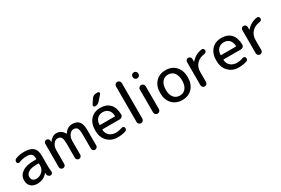

<svg xmlns="http://www.w3.org/2000/svg" viewBox="87 -1882 4412 3015"><g transform="rotate(-30 2293.5 -375.0)"><path d="M332 -257.8Q242.2 -257.8 193.4 -227.1Q144.5 -196.3 144.5 -144.5Q144.5 -107.4 167.5 -86.4Q190.4 -65.4 226.6 -65.4Q290 -65.4 335.9 -108.9Q381.8 -152.3 381.8 -214.8V-249Q381.8 -257.8 373 -257.8ZM202.1 9.8Q130.9 9.8 88.9 -30.3Q46.9 -70.3 46.9 -139.6Q46.9 -226.6 120.6 -279.3Q194.3 -332 332 -332H373Q381.8 -332 381.8 -340.8Q380.9 -401.4 355.5 -425.8Q330.1 -450.2 266.6 -450.2Q195.3 -450.2 127.9 -421.9Q114.3 -416 100.6 -422.9Q86.9 -429.7 84 -445.3Q81.1 -462.9 89.4 -479Q97.7 -495.1 114.3 -502Q187.5 -530.3 266.6 -530.3Q379.9 -530.3 431.2 -484.9Q482.4 -439.5 482.4 -339.8V-139.6Q482.4 -100.6 489.3 -46.9Q491.2 -29.3 479.5 -14.6Q467.8 0 450.2 0Q428.7 0 413.1 -14.2Q397.5 -28.3 394.5 -47.9Q393.6 -52.7 393.6 -63.5Q393.6 -74.2 392.6 -79.1Q392.6 -80.1 391.6 -80.1Q389.6 -80.1 389.6 -79.1Q361.3 -37.1 312 -13.7Q262.7 9.8 202.1 9.8Z M623 -49.8V-471.7Q623 -491.2 636.7 -505.4Q650.4 -519.5 669.4 -519.5Q688.5 -519.5 703.1 -505.9Q717.8 -492.2 718.8 -471.7L719.7 -451.2Q719.7 -450.2 720.7 -450.2Q722.7 -450.2 722.7 -451.2Q779.3 -530.3 852.5 -530.3Q946.3 -530.3 991.2 -441.4Q991.2 -440.4 993.2 -440.4Q995.1 -440.4 995.1 -441.4Q1051.8 -530.3 1142.6 -530.3Q1224.6 -530.3 1263.7 -482.9Q1302.7 -435.5 1302.7 -330.1V-48.8Q1302.7 -29.3 1288.1 -14.6Q1273.4 0 1253.4 0Q1233.4 0 1219.2 -14.6Q1205.1 -29.3 1205.1 -48.8V-299.8Q1205.1 -387.7 1186 -418.9Q1167 -450.2 1118.2 -450.2Q1077.1 -450.2 1044.9 -405.8Q1012.7 -361.3 1012.7 -299.8V-48.8Q1012.7 -29.3 998 -14.6Q983.4 0 963.4 0Q943.4 0 929.2 -14.6Q915 -29.3 915 -48.8V-299.8Q915 -387.7 896 -418.9Q877 -450.2 828.1 -450.2Q787.1 -450.2 754.9 -405.8Q722.7 -361.3 722.7 -299.8V-49.8Q722.7 -28.3 708 -14.2Q693.4 0 672.4 0Q651.4 0 637.2 -14.6Q623 -29.3 623 -49.8Z M1712.9 -759.8H1739.3Q1755.9 -759.8 1762.7 -745.1Q1769.5 -730.5 1757.8 -716.8L1678.7 -627Q1646.5 -589.8 1595.7 -589.8Q1580.1 -589.8 1572.3 -604Q1564.5 -618.2 1573.2 -631.8L1625 -711.9Q1655.3 -759.8 1712.9 -759.8ZM1651.4 -452.1Q1589.8 -452.1 1551.3 -414.1Q1512.7 -376 1508.8 -306.6Q1508.8 -297.9 1517.6 -297.9H1780.3Q1789.1 -297.9 1789.1 -306.6Q1785.2 -376 1748.5 -414.1Q1711.9 -452.1 1651.4 -452.1ZM1661.1 9.8Q1548.8 9.8 1477.5 -63.5Q1406.2 -136.7 1406.2 -259.8Q1406.2 -385.7 1472.7 -458Q1539.1 -530.3 1651.4 -530.3Q1760.7 -530.3 1821.8 -465.8Q1882.8 -401.4 1885.7 -277.3Q1886.7 -252.9 1869.1 -236.3Q1851.6 -219.7 1827.1 -219.7H1517.6Q1509.8 -219.7 1508.8 -210.9Q1514.6 -144.5 1559.6 -106.4Q1604.5 -68.4 1670.9 -68.4Q1730.5 -68.4 1784.2 -88.9Q1798.8 -94.7 1814 -88.9Q1829.1 -83 1834 -68.4Q1838.9 -51.8 1832 -35.6Q1825.2 -19.5 1809.6 -13.7Q1746.1 9.8 1661.1 9.8Z M2035.2 -52.7V-697.3Q2035.2 -719.7 2050.3 -734.9Q2065.4 -750 2087.4 -750Q2109.4 -750 2125 -734.4Q2140.6 -718.8 2140.6 -697.3V-52.7Q2140.6 -30.3 2125 -15.1Q2109.4 0 2087.4 0Q2065.4 0 2050.3 -15.6Q2035.2 -31.2 2035.2 -52.7Z M2335 -693.4V-697.3Q2335 -719.7 2350.1 -734.9Q2365.2 -750 2387.2 -750Q2409.2 -750 2424.8 -734.4Q2440.4 -718.8 2440.4 -697.3V-693.4Q2440.4 -670.9 2424.8 -655.3Q2409.2 -639.6 2387.2 -639.6Q2365.2 -639.6 2350.1 -655.3Q2335 -670.9 2335 -693.4ZM2335 -52.7V-466.8Q2335 -489.3 2350.1 -504.4Q2365.2 -519.5 2387.2 -519.5Q2409.2 -519.5 2424.8 -504.4Q2440.4 -489.3 2440.4 -466.8V-52.7Q2440.4 -30.3 2424.8 -15.1Q2409.2 0 2387.2 0Q2365.2 0 2350.1 -15.6Q2335 -31.2 2335 -52.7Z M2941.9 -399.9Q2902.3 -450.2 2834 -450.2Q2765.6 -450.2 2725.6 -399.9Q2685.5 -349.6 2685.5 -259.8Q2685.5 -169.9 2725.6 -120.1Q2765.6 -70.3 2834 -70.3Q2902.3 -70.3 2941.9 -120.1Q2981.4 -169.9 2981.4 -259.8Q2981.4 -349.6 2941.9 -399.9ZM3015.6 -63Q2947.3 9.8 2834 9.8Q2720.7 9.8 2652.3 -63Q2584 -135.7 2584 -259.8Q2584 -383.8 2652.3 -457Q2720.7 -530.3 2834 -530.3Q2947.3 -530.3 3015.6 -457Q3084 -383.8 3084 -259.8Q3084 -135.7 3015.6 -63Z M3192.4 -50.8V-471.7Q3192.4 -491.2 3206.5 -505.4Q3220.7 -519.5 3240.7 -519.5Q3260.7 -519.5 3274.9 -505.9Q3289.1 -492.2 3290 -471.7L3291 -420.9Q3291 -419.9 3292 -419.9Q3293 -419.9 3293.9 -420.9Q3372.1 -513.7 3490.2 -528.3Q3506.8 -530.3 3519.5 -518.1Q3532.2 -505.9 3532.2 -488.3Q3532.2 -471.7 3520 -459Q3507.8 -446.3 3490.2 -444.3Q3398.4 -433.6 3346.2 -376Q3293.9 -318.4 3293.9 -230.5V-50.8Q3293.9 -29.3 3278.8 -14.6Q3263.7 0 3242.7 0Q3221.7 0 3207 -15.1Q3192.4 -30.3 3192.4 -50.8Z M3846.7 -452.1Q3785.2 -452.1 3746.6 -414.1Q3708 -376 3704.1 -306.6Q3704.1 -297.9 3712.9 -297.9H3975.6Q3984.4 -297.9 3984.4 -306.6Q3980.5 -376 3943.8 -414.1Q3907.2 -452.1 3846.7 -452.1ZM3856.4 9.8Q3744.1 9.8 3672.9 -63.5Q3601.6 -136.7 3601.6 -259.8Q3601.6 -385.7 3668 -458Q3734.4 -530.3 3846.7 -530.3Q3956.1 -530.3 4017.1 -465.8Q4078.1 -401.4 4081.1 -277.3Q4082 -252.9 4064.5 -236.3Q4046.9 -219.7 4022.5 -219.7H3712.9Q3705.1 -219.7 3704.1 -210.9Q3710 -144.5 3754.9 -106.4Q3799.8 -68.4 3866.2 -68.4Q3925.8 -68.4 3979.5 -88.9Q3994.1 -94.7 4009.3 -88.9Q4024.4 -83 4029.3 -68.4Q4034.2 -51.8 4027.3 -35.6Q4020.5 -19.5 4004.9 -13.7Q3941.4 9.8 3856.4 9.8Z M4195.3 -50.8V-471.7Q4195.3 -491.2 4209.5 -505.4Q4223.6 -519.5 4243.7 -519.5Q4263.7 -519.5 4277.8 -505.9Q4292 -492.2 4293 -471.7L4293.9 -420.9Q4293.9 -419.9 4294.9 -419.9Q4295.9 -419.9 4296.9 -420.9Q4375 -513.7 4493.2 -528.3Q4509.8 -530.3 4522.5 -518.1Q4535.2 -505.9 4535.2 -488.3Q4535.2 -471.7 4522.9 -459Q4510.7 -446.3 4493.2 -444.3Q4401.4 -433.6 4349.1 -376Q4296.9 -318.4 4296.9 -230.5V-50.8Q4296.9 -29.3 4281.7 -14.6Q4266.6 0 4245.6 0Q4224.6 0 4210 -15.1Q4195.3 -30.3 4195.3 -50.8Z"/></g></svg>

Font: Rounded Mgen+ 2p medium
Style: Regular
Weight: 500
Designer: [Source Han Sans]
Ryoko NISHIZUKA  (kana & ideographs); Paul D. Hunt (Latin, Greek & Cyrillic); Wenlong ZHANG  (bopomofo
Version: Version 1.059.20150602